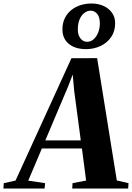

<svg xmlns="http://www.w3.org/2000/svg" viewBox="-100 -1078 756 1098"><path d="M-80.5 0 -78.5 -30.5 -11 -45.5 308.5 -745 455.5 -745.5 568 -46 635 -30.5 633 0H313L315 -30.5L392.5 -45.5L368.5 -229H139.5L61.5 -45L158 -30.5L155 0ZM159 -275H362L324 -560.5L316 -652L288.5 -581ZM392 -797Q330 -797 293.5 -827.2Q257 -857.5 257 -909.5Q257 -946.5 270.8 -974.2Q284.5 -1002 308 -1020.8Q331.5 -1039.5 361.2 -1048.8Q391 -1058 423 -1058Q461.5 -1058 492.2 -1044Q523 -1030 540.8 -1004.5Q558.5 -979 558.5 -945.5Q558.5 -899.5 535.8 -866.2Q513 -833 475 -815Q437 -797 392 -797ZM398 -839Q419.5 -839 436 -854Q452.5 -869 461.8 -893Q471 -917 471 -943.5Q471 -981 455.5 -999Q440 -1017 418 -1017Q399.5 -1017 382.5 -1004.2Q365.5 -991.5 355.2 -967.2Q345 -943 345 -908.5Q345 -878 360 -858.5Q375 -839 398 -839Z"/></svg>

Font: Merriweather 96pt ExtraBold
Style: Italic
Weight: 800
Italic angle: -7.8°
Version: Version 2.101